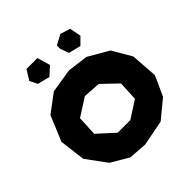

<svg xmlns="http://www.w3.org/2000/svg" viewBox="-181 -782 924 924"><g transform="rotate(-45 281.0 -319.5)"><path d="M320.3 -601.6 335.9 -558.6 398.4 -543 433.6 -578.1 421.9 -636.7 371.1 -652.3 320.3 -625ZM105.5 -597.7 125 -558.6 187.5 -543 230.5 -582 210.9 -648.4H136.7ZM332 -351.6 409.2 -277.3 404.3 -177.7 316.4 -121.1H230.5L146.5 -197.3L151.4 -298.8L243.2 -357.4ZM276.4 -499 154.3 -479.5 61.5 -410.2 7.8 -281.2 24.4 -149.4 99.6 -46.9 189.5 5.9 284.2 12.7 414.1 -12.7 506.8 -88.9 552.7 -190.4 543 -327.1 486.3 -424.8 381.8 -485.4Z"/></g></svg>

Font: MaokenAssortedSans-Lite
Style: Lite
Weight: 400
Version: Version 1.400